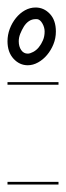

<svg xmlns="http://www.w3.org/2000/svg" viewBox="-20 -506 176 512"><path d="M75 -486Q97 -486 113 -469Q129 -452 129 -422Q129 -404 122.5 -388Q116 -372 105.5 -359.5Q95 -347 81.5 -339.5Q68 -332 54 -332Q32 -332 16 -349.5Q0 -367 0 -396Q0 -413 6 -429Q12 -445 22.5 -458Q33 -471 46.5 -478.5Q60 -486 75 -486ZM75 -455Q65 -455 57 -449.5Q49 -444 43.5 -435Q38 -426 34 -416Q30 -406 30 -396Q30 -382 36.5 -372.5Q43 -363 54 -363Q60 -363 68.5 -367.5Q77 -372 83.5 -380Q90 -388 94.5 -398.5Q99 -409 99 -422Q99 -433 93 -443.5Q87 -454 79 -455ZM136 -280H0V-287H136ZM136 -14H0V-21H136Z"/></svg>

Font: Gruenewald VA 3. Klasse
Style: Regular
Weight: 400
Designer: Peter Wiegel
Foundry: Peter Wiegel, nach dem Schriftentwurf von Dr. H. Gr¸newald
Version: Version 0.007